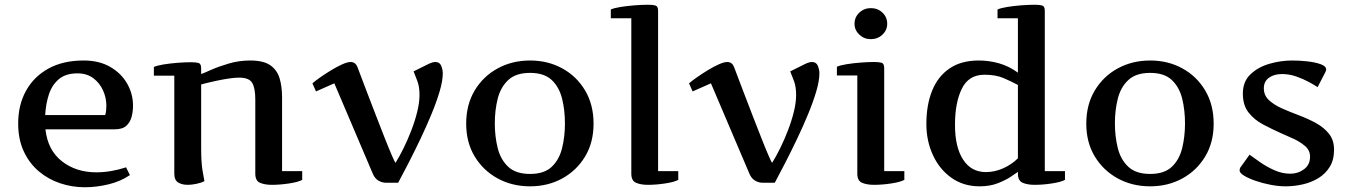

<svg xmlns="http://www.w3.org/2000/svg" viewBox="-20 -770 5690 809"><path d="M56.6 -250Q56.6 -327.6 89.6 -387.5Q122.6 -447.3 184.3 -481.2Q246.1 -515.1 332.5 -515.1Q397.5 -515.1 444.1 -488.3Q490.7 -461.4 515.6 -418Q540.5 -374.5 540.5 -324.2Q540.5 -301.3 534.7 -278.3Q528.8 -255.4 512.5 -240.2Q496.1 -225.1 463.4 -225.1H171.4Q181.2 -137.2 240.7 -90.6Q300.3 -43.9 386.2 -43.9Q446.3 -43.9 511.2 -64.9L527.3 -32.2Q487.8 -5.4 437 6.8Q386.2 19 337.4 19Q283.7 19 233.4 2.2Q183.1 -14.6 143.3 -48.3Q103.5 -82 80.1 -132.3Q56.6 -182.6 56.6 -250ZM423.3 -285.2Q426.3 -294.9 427.2 -304.7Q428.2 -314.5 428.2 -325.2Q428.2 -357.4 414.3 -388.7Q400.4 -419.9 373.3 -440.4Q346.2 -460.9 306.6 -460.9Q256.8 -460.9 227.8 -436.3Q198.7 -411.6 185.8 -371.6Q172.9 -331.5 170.4 -285.2Z M714.4 -451.2H628.4V-487.8Q642.1 -494.1 669.4 -498.5Q696.8 -502.9 728.5 -505.4Q760.3 -507.8 785.6 -507.8Q805.7 -507.8 816.7 -504.6Q827.6 -501.5 827.6 -481.9V-458Q837.4 -461.4 868.7 -475.3Q899.9 -489.3 943.6 -502.2Q987.3 -515.1 1033.7 -515.1Q1090.3 -515.1 1119.1 -494.9Q1147.9 -474.6 1158.2 -439.7Q1168.5 -404.8 1168.5 -359.9V-48.8H1253.4V-12.2Q1236.8 -2.9 1198.7 2.9Q1160.6 8.8 1125.5 8.8Q1095.7 8.8 1075.7 0.2Q1055.7 -8.3 1055.7 -38.1V-350.1Q1055.7 -399.4 1042.5 -421.1Q1029.3 -442.9 987.3 -442.9Q967.3 -442.9 941.2 -438.7Q915 -434.6 889.9 -429.2Q864.7 -423.8 847.4 -419.4Q830.1 -415 827.6 -414.1V-147Q827.6 -86.9 833 -53.7Q838.4 -20.5 841.3 -6.8Q828.1 0.5 807.6 4.6Q787.1 8.8 771.5 8.8Q746.6 8.8 730.5 -1.2Q714.4 -11.2 714.4 -38.1Z M1486.8 -485.8Q1487.3 -484.4 1498.3 -455.3Q1509.3 -426.3 1526.4 -381.3Q1543.5 -336.4 1563 -286.1Q1582.5 -235.8 1600.3 -190.4Q1618.2 -145 1630.9 -115.7Q1643.6 -86.4 1646.5 -84Q1662.6 -109.4 1680.2 -145Q1697.8 -180.7 1713.1 -220.5Q1728.5 -260.3 1738 -299.1Q1747.6 -337.9 1747.6 -370.1Q1747.6 -404.8 1738.5 -428.7Q1729.5 -452.6 1722.7 -469.2L1786.6 -501Q1803.7 -508.8 1814.5 -508.8Q1832.5 -508.8 1839.1 -492.7Q1845.7 -476.6 1845.7 -460.9Q1845.7 -430.2 1832.8 -386Q1819.8 -341.8 1798.6 -290.3Q1777.3 -238.8 1752.2 -186Q1727.1 -133.3 1702.4 -85.2Q1677.7 -37.1 1657.7 0H1606.4Q1589.8 0 1574.5 -9Q1559.1 -18.1 1550.8 -38.1L1388.7 -418.9L1311.5 -384.8L1296.4 -418.9Q1308.1 -429.2 1329.3 -444.1Q1350.6 -459 1375 -473.9Q1399.4 -488.8 1421.6 -498.8Q1443.8 -508.8 1457.5 -508.8Q1466.8 -508.8 1474.4 -503.7Q1481.9 -498.5 1486.8 -485.8Z M2481 -249Q2481 -169.4 2445.1 -110.1Q2409.2 -50.8 2348.6 -17.8Q2288.1 15.1 2213.4 15.1Q2138.2 15.1 2077.1 -18.1Q2016.1 -51.3 1980.2 -110.6Q1944.3 -169.9 1944.3 -249Q1944.3 -329.1 1980.2 -388.9Q2016.1 -448.7 2077.1 -481.9Q2138.2 -515.1 2213.4 -515.1Q2288.6 -515.1 2349.1 -481.9Q2409.7 -448.7 2445.3 -388.9Q2481 -329.1 2481 -249ZM2064.9 -250Q2064.9 -194.8 2077.1 -146Q2089.4 -97.2 2121.6 -67.1Q2153.8 -37.1 2213.4 -37.1Q2272.9 -37.1 2304.7 -67.1Q2336.4 -97.2 2348.4 -146Q2360.4 -194.8 2360.4 -250Q2360.4 -305.7 2348.4 -354.2Q2336.4 -402.8 2304.7 -432.9Q2272.9 -462.9 2213.4 -462.9Q2153.8 -462.9 2121.6 -432.9Q2089.4 -402.8 2077.1 -354.2Q2064.9 -305.7 2064.9 -250Z M2752.9 -48.8H2837.9V-12.2Q2821.3 -2.9 2783.2 2.9Q2745.1 8.8 2710 8.8Q2680.2 8.8 2660.2 0.2Q2640.1 -8.3 2640.1 -38.1V-692.9H2553.7V-730Q2567.4 -736.3 2595 -740.7Q2622.6 -745.1 2654.1 -747.6Q2685.5 -750 2710.9 -750Q2731 -750 2741.9 -746.8Q2752.9 -743.7 2752.9 -724.1Z M3073.7 -485.8Q3074.2 -484.4 3085.2 -455.3Q3096.2 -426.3 3113.3 -381.3Q3130.4 -336.4 3149.9 -286.1Q3169.4 -235.8 3187.3 -190.4Q3205.1 -145 3217.8 -115.7Q3230.5 -86.4 3233.4 -84Q3249.5 -109.4 3267.1 -145Q3284.7 -180.7 3300 -220.5Q3315.4 -260.3 3325 -299.1Q3334.5 -337.9 3334.5 -370.1Q3334.5 -404.8 3325.4 -428.7Q3316.4 -452.6 3309.6 -469.2L3373.5 -501Q3390.6 -508.8 3401.4 -508.8Q3419.4 -508.8 3426 -492.7Q3432.6 -476.6 3432.6 -460.9Q3432.6 -430.2 3419.7 -386Q3406.7 -341.8 3385.5 -290.3Q3364.3 -238.8 3339.1 -186Q3314 -133.3 3289.3 -85.2Q3264.6 -37.1 3244.6 0H3193.4Q3176.8 0 3161.4 -9Q3146 -18.1 3137.7 -38.1L2975.6 -418.9L2898.4 -384.8L2883.3 -418.9Q2895 -429.2 2916.3 -444.1Q2937.5 -459 2961.9 -473.9Q2986.3 -488.8 3008.5 -498.8Q3030.8 -508.8 3044.4 -508.8Q3053.7 -508.8 3061.3 -503.7Q3068.8 -498.5 3073.7 -485.8Z M3580.6 -669.9Q3580.6 -697.8 3600.8 -716.8Q3621.1 -735.8 3649.4 -735.8Q3678.2 -735.8 3698.2 -716.8Q3718.3 -697.8 3718.3 -669.9Q3718.3 -643.1 3698.2 -624Q3678.2 -605 3649.4 -605Q3621.1 -605 3600.8 -624Q3580.6 -643.1 3580.6 -669.9ZM3705.6 -48.8H3790.5V-12.2Q3773.9 -2.9 3735.8 2.9Q3697.8 8.8 3662.6 8.8Q3632.8 8.8 3612.5 0.2Q3592.3 -8.3 3592.3 -38.1V-452.1H3506.3V-488.8Q3520 -495.1 3547.4 -499.5Q3574.7 -503.9 3606.4 -506.3Q3638.2 -508.8 3663.6 -508.8Q3683.6 -508.8 3694.6 -505.6Q3705.6 -502.4 3705.6 -482.9Z M4269 -692.9H4183.1V-730Q4196.8 -736.3 4224.1 -740.7Q4251.5 -745.1 4283.2 -747.6Q4314.9 -750 4340.3 -750Q4360.4 -750 4371.3 -746.8Q4382.3 -743.7 4382.3 -724.1V-48.8H4467.3V-12.2Q4450.7 -2.9 4412.6 2.9Q4374.5 8.8 4339.4 8.8Q4309.6 8.8 4289.3 0.2Q4269 -8.3 4269 -38.1V-45.9Q4262.7 -41.5 4241 -26.6Q4219.2 -11.7 4185.3 1.7Q4151.4 15.1 4107.9 15.1Q4039.6 15.1 3989 -20.8Q3938.5 -56.6 3910.9 -116.5Q3883.3 -176.3 3883.3 -248Q3883.3 -327.6 3907.5 -387.7Q3931.6 -447.8 3980.7 -481.4Q4029.8 -515.1 4104 -515.1Q4147 -515.1 4189.5 -503.2Q4231.9 -491.2 4269 -463.9ZM4269 -412.1Q4239.7 -427.7 4207.5 -441.4Q4175.3 -455.1 4127.9 -455.1Q4061.5 -455.1 4032.7 -396.2Q4003.9 -337.4 4003.9 -244.1Q4003.9 -149.9 4038.1 -97.4Q4072.3 -44.9 4134.3 -44.9Q4170.9 -44.9 4206.8 -60.8Q4242.7 -76.7 4269 -103Z M5093.8 -249Q5093.8 -169.4 5057.9 -110.1Q5022 -50.8 4961.4 -17.8Q4900.9 15.1 4826.2 15.1Q4751 15.1 4689.9 -18.1Q4628.9 -51.3 4593 -110.6Q4557.1 -169.9 4557.1 -249Q4557.1 -329.1 4593 -388.9Q4628.9 -448.7 4689.9 -481.9Q4751 -515.1 4826.2 -515.1Q4901.4 -515.1 4961.9 -481.9Q5022.5 -448.7 5058.1 -388.9Q5093.8 -329.1 5093.8 -249ZM4677.7 -250Q4677.7 -194.8 4689.9 -146Q4702.1 -97.2 4734.4 -67.1Q4766.6 -37.1 4826.2 -37.1Q4885.7 -37.1 4917.5 -67.1Q4949.2 -97.2 4961.2 -146Q4973.1 -194.8 4973.1 -250Q4973.1 -305.7 4961.2 -354.2Q4949.2 -402.8 4917.5 -432.9Q4885.7 -462.9 4826.2 -462.9Q4766.6 -462.9 4734.4 -432.9Q4702.1 -402.8 4689.9 -354.2Q4677.7 -305.7 4677.7 -250Z M5245.1 -118.2Q5262.7 -105.5 5289.8 -86.4Q5316.9 -67.4 5349.9 -52.7Q5382.8 -38.1 5417 -38.1Q5449.2 -38.1 5474.6 -56.9Q5500 -75.7 5500 -109.9Q5500 -136.7 5478.5 -155Q5457 -173.3 5428.2 -186.3Q5399.4 -199.2 5377 -209Q5338.9 -226.1 5302 -245.6Q5265.1 -265.1 5241 -295.7Q5216.8 -326.2 5216.8 -376Q5216.8 -426.3 5248.8 -456.8Q5280.8 -487.3 5328.6 -501.2Q5376.5 -515.1 5424.8 -515.1Q5455.1 -515.1 5488.3 -511.5Q5521.5 -507.8 5544.7 -499.5Q5567.9 -491.2 5567.9 -477.1Q5567.9 -473.6 5564.9 -466.8L5531.7 -402.8Q5519.5 -411.1 5495.8 -424.1Q5472.2 -437 5442.6 -447.5Q5413.1 -458 5381.8 -458Q5348.1 -458 5326.7 -442.4Q5305.2 -426.8 5305.2 -397.9Q5305.2 -368.2 5326.7 -348.1Q5348.1 -328.1 5381.8 -313.2Q5415.5 -298.3 5453.1 -284.2Q5490.7 -270 5524.4 -251.7Q5558.1 -233.4 5579.6 -206.5Q5601.1 -179.7 5601.1 -139.2Q5601.1 -96.2 5582.8 -66.7Q5564.5 -37.1 5534.4 -19Q5504.4 -1 5468.3 7.1Q5432.1 15.1 5397 15.1Q5366.7 15.1 5333 8.5Q5299.3 2 5269.8 -8.3Q5240.2 -18.6 5221.7 -30Q5203.1 -41.5 5203.1 -51.8Q5203.1 -58.1 5206.1 -64Z"/></svg>

Font: Artifika
Style: Regular
Weight: 400
Designer: Yulya Zhdanova, Ivan Petrov | Cyreal.org
Foundry: Cyreal.org
Version: Version 1.102; ttfautohint (v1.8.4.7-5d5b)